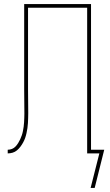

<svg xmlns="http://www.w3.org/2000/svg" viewBox="-20 -755 540 945"><path d="M426 170 469 0H409V-717H118V-315Q118 -286 118.5 -256.5Q119 -227 119 -198Q119 -186 118.5 -173.5Q118 -161 117.5 -149Q117 -137 115 -124.5Q113 -112 110.5 -100Q108 -88 104 -76.5Q100 -65 94 -54Q88 -43 80.5 -33Q73 -23 63.5 -15Q54 -7 42 -3.5Q30 0 18 0V-18Q29 -18 39 -22Q49 -26 56.5 -34Q64 -42 69.5 -51Q75 -60 79.5 -69.5Q84 -79 87.5 -89.5Q91 -100 93 -110.5Q95 -121 96.5 -131.5Q98 -142 98.5 -153Q99 -164 99.5 -174.5Q100 -185 100 -196Q100 -226 99.5 -255.5Q99 -285 99 -315V-735H428V-18H493L446 170Z"/></svg>

Font: Iosevka SS18 Thin
Style: Regular
Weight: 100
Monospace: yes
Designer: Belleve Invis
Foundry: Belleve Invis
Version: Version 25.1.1; ttfautohint (v1.8.4)